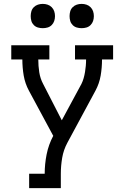

<svg xmlns="http://www.w3.org/2000/svg" viewBox="-20 -968 640 988"><path d="M130 0V-74H210Q210 -124 220 -174Q230 -224 254 -269L129 -501Q109 -538 102 -579Q95 -620 95 -662H38V-735H234V-662H177Q177 -629 182 -596.5Q187 -564 202 -536L298 -349L399 -536Q406 -550 410.5 -566Q415 -582 417.5 -597.5Q420 -613 421.5 -629Q423 -645 423 -662H366V-735H562V-662H505Q505 -620 498 -579Q491 -538 471 -501L327 -234Q307 -197 300 -156Q293 -115 293 -74V0ZM400 -823Q387 -823 375 -826.5Q363 -830 354 -839Q345 -848 341.5 -860Q338 -872 338 -885Q338 -898 341.5 -910Q345 -922 354 -931Q363 -940 375 -944Q387 -948 400 -948Q413 -948 425 -944Q437 -940 446 -931Q455 -922 459 -910Q463 -898 463 -885Q463 -872 459 -860Q455 -848 446 -839Q437 -830 425 -826.5Q413 -823 400 -823ZM200 -823Q187 -823 175 -826.5Q163 -830 154 -839Q145 -848 141.5 -860Q138 -872 138 -885Q138 -898 141.5 -910Q145 -922 154 -931Q163 -940 175 -944Q187 -948 200 -948Q213 -948 225 -944Q237 -940 246 -931Q255 -922 259 -910Q263 -898 263 -885Q263 -872 259 -860Q255 -848 246 -839Q237 -830 225 -826.5Q213 -823 200 -823Z"/></svg>

Font: Iosevka Curly Slab Extended
Style: Regular
Weight: 400
Width: 7
Monospace: yes
Designer: Belleve Invis
Foundry: Belleve Invis
Version: Version 11.1.0; ttfautohint (v1.8.3)